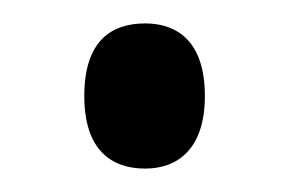

<svg xmlns="http://www.w3.org/2000/svg" viewBox="-20 -438 247 164"><path d="M104 -294C131 -294 155 -310 155 -356C155 -403 131 -418 104 -418C75 -418 52 -403 52 -356C52 -310 75 -294 104 -294Z"/></svg>

Font: Noto Serif Sinhala ExtraCondensed
Style: Regular
Weight: 400
Width: 2
Designer: Jelle Bosma - Monotype Design Team
Foundry: Monotype Imaging Inc.
Version: Version 2.007